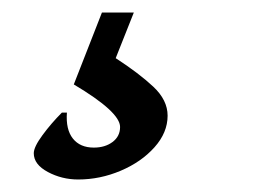

<svg xmlns="http://www.w3.org/2000/svg" viewBox="-20 -49 427 307"><path d="M194 -29 165 44Q202 68 225 89.5Q248 111 248 136Q248 163 227 186.5Q206 210 173 224Q140 238 105 238Q79 238 56.5 226Q34 214 34 196Q34 186 48 167Q62 148 79 131H87Q85 158 96.5 172.5Q108 187 130 187Q148 187 160 178Q172 169 172 154Q172 130 98 86L143 -29Z"/></svg>

Font: Alegreya SC
Style: Bold Italic
Weight: 700
Italic angle: -7°
Designer: Juan Pablo del Peral
Foundry: Huerta Tipografica
Version: Version 2.007; ttfautohint (v1.6)